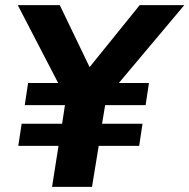

<svg xmlns="http://www.w3.org/2000/svg" viewBox="-20 -725 735 745"><path d="M182 0 207 -159H51L64 -245H221L232 -317H76L89 -403H218L215 -385L49 -705H212L340 -439H307L522 -705H695L426 -385L429 -403H558L545 -317H388L376 -245H533L520 -159H363L337 0Z"/></svg>

Font: Mulish ExtraLight ExtraBold
Style: Italic
Weight: 800
Italic angle: -9°
Version: Version 3.603